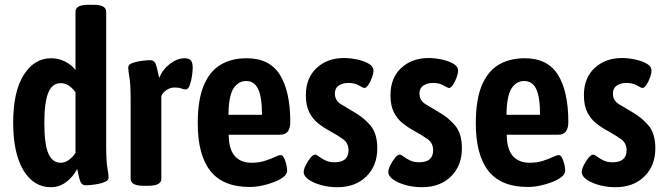

<svg xmlns="http://www.w3.org/2000/svg" viewBox="-20 -773 2776 801"><path d="M192 8Q120 8 77.5 -63Q35 -134 35 -261Q35 -391 79 -460.5Q123 -530 193 -530Q225 -530 252 -516Q279 -502 295 -481V-724Q295 -753 348 -753H370Q423 -753 423 -724V-165Q423 -101 428 -73Q433 -45 433 -32Q433 -22 421.5 -16Q410 -10 393.5 -6.5Q377 -3 361.5 -1.5Q346 0 338 0Q322 0 316 -14Q310 -28 302 -68Q284 -34 255.5 -13Q227 8 192 8ZM233 -94Q251 -94 267 -105.5Q283 -117 295 -135V-388Q283 -405 267.5 -415.5Q252 -426 233 -426Q198 -426 181.5 -386.5Q165 -347 165 -260Q165 -170 182 -132Q199 -94 233 -94Z M579 2Q525 2 525 -27V-357Q525 -422 520 -450Q515 -478 515 -492Q515 -504 533.5 -510.5Q552 -517 574 -519.5Q596 -522 606 -522Q623 -522 629 -507.5Q635 -493 644 -448Q659 -484 689.5 -507Q720 -530 750 -530Q770 -530 777 -520Q784 -510 784 -490Q784 -478 781 -456.5Q778 -435 771.5 -417.5Q765 -400 755 -400Q746 -400 736 -404Q726 -408 709 -408Q691 -408 675.5 -398Q660 -388 653 -372V-27Q653 2 599 2Z M1022 7Q910 7 857.5 -60Q805 -127 805 -258Q805 -357 830 -416.5Q855 -476 900.5 -503Q946 -530 1009 -530Q1105 -530 1148 -460.5Q1191 -391 1191 -264Q1191 -211 1149 -211H934Q935 -149 960 -121.5Q985 -94 1029 -94Q1060 -94 1085 -102Q1110 -110 1126.5 -118Q1143 -126 1151 -126Q1159 -126 1165 -114Q1171 -102 1174.5 -86.5Q1178 -71 1178 -61Q1178 -47 1163 -35Q1148 -23 1123.5 -13.5Q1099 -4 1072.5 1.5Q1046 7 1022 7ZM933 -294H1073Q1073 -368 1057 -401.5Q1041 -435 1007 -435Q974 -435 954 -404Q934 -373 933 -294Z M1387 8Q1353 8 1321 -0.5Q1289 -9 1268 -23.5Q1247 -38 1247 -56Q1247 -67 1255.5 -84Q1264 -101 1275 -114.5Q1286 -128 1295 -128Q1300 -128 1310.5 -120Q1321 -112 1337 -104Q1353 -96 1375 -96Q1434 -96 1434 -146Q1434 -176 1411 -192.5Q1388 -209 1355 -227Q1329 -241 1306.5 -259Q1284 -277 1270 -305Q1256 -333 1256 -376Q1256 -448 1301 -489.5Q1346 -531 1415 -531Q1440 -531 1469 -525Q1498 -519 1518 -507.5Q1538 -496 1538 -478Q1538 -467 1532 -450Q1526 -433 1517 -419.5Q1508 -406 1501 -406Q1495 -406 1477.5 -416.5Q1460 -427 1433 -427Q1409 -427 1393 -416Q1377 -405 1377 -383Q1377 -354 1402 -338.5Q1427 -323 1458 -305Q1497 -283 1525.5 -249.5Q1554 -216 1554 -154Q1554 -82 1508.5 -37Q1463 8 1387 8Z M1740 8Q1706 8 1674 -0.5Q1642 -9 1621 -23.5Q1600 -38 1600 -56Q1600 -67 1608.5 -84Q1617 -101 1628 -114.5Q1639 -128 1648 -128Q1653 -128 1663.5 -120Q1674 -112 1690 -104Q1706 -96 1728 -96Q1787 -96 1787 -146Q1787 -176 1764 -192.5Q1741 -209 1708 -227Q1682 -241 1659.5 -259Q1637 -277 1623 -305Q1609 -333 1609 -376Q1609 -448 1654 -489.5Q1699 -531 1768 -531Q1793 -531 1822 -525Q1851 -519 1871 -507.5Q1891 -496 1891 -478Q1891 -467 1885 -450Q1879 -433 1870 -419.5Q1861 -406 1854 -406Q1848 -406 1830.5 -416.5Q1813 -427 1786 -427Q1762 -427 1746 -416Q1730 -405 1730 -383Q1730 -354 1755 -338.5Q1780 -323 1811 -305Q1850 -283 1878.5 -249.5Q1907 -216 1907 -154Q1907 -82 1861.5 -37Q1816 8 1740 8Z M2182 7Q2070 7 2017.5 -60Q1965 -127 1965 -258Q1965 -357 1990 -416.5Q2015 -476 2060.5 -503Q2106 -530 2169 -530Q2265 -530 2308 -460.5Q2351 -391 2351 -264Q2351 -211 2309 -211H2094Q2095 -149 2120 -121.5Q2145 -94 2189 -94Q2220 -94 2245 -102Q2270 -110 2286.5 -118Q2303 -126 2311 -126Q2319 -126 2325 -114Q2331 -102 2334.5 -86.5Q2338 -71 2338 -61Q2338 -47 2323 -35Q2308 -23 2283.5 -13.5Q2259 -4 2232.5 1.5Q2206 7 2182 7ZM2093 -294H2233Q2233 -368 2217 -401.5Q2201 -435 2167 -435Q2134 -435 2114 -404Q2094 -373 2093 -294Z M2547 8Q2513 8 2481 -0.5Q2449 -9 2428 -23.5Q2407 -38 2407 -56Q2407 -67 2415.5 -84Q2424 -101 2435 -114.5Q2446 -128 2455 -128Q2460 -128 2470.5 -120Q2481 -112 2497 -104Q2513 -96 2535 -96Q2594 -96 2594 -146Q2594 -176 2571 -192.5Q2548 -209 2515 -227Q2489 -241 2466.5 -259Q2444 -277 2430 -305Q2416 -333 2416 -376Q2416 -448 2461 -489.5Q2506 -531 2575 -531Q2600 -531 2629 -525Q2658 -519 2678 -507.5Q2698 -496 2698 -478Q2698 -467 2692 -450Q2686 -433 2677 -419.5Q2668 -406 2661 -406Q2655 -406 2637.5 -416.5Q2620 -427 2593 -427Q2569 -427 2553 -416Q2537 -405 2537 -383Q2537 -354 2562 -338.5Q2587 -323 2618 -305Q2657 -283 2685.5 -249.5Q2714 -216 2714 -154Q2714 -82 2668.5 -37Q2623 8 2547 8Z"/></svg>

Font: Asap Condensed SemiBold
Style: Regular
Weight: 600
Width: 3
Designer: Pablo Cosgaya
Foundry: Omnibus-Type
Version: Version 3.001; ttfautohint (v1.8.4.7-5d5b)